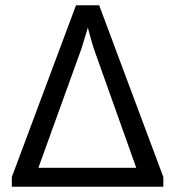

<svg xmlns="http://www.w3.org/2000/svg" viewBox="-20 -710 666 730"><path d="M601 -37V0H25V-37L269 -690H357ZM314 -605Q294 -538 290 -526L126 -72H498L336 -527Q332 -538 314 -605Z"/></svg>

Font: Exo 2
Style: Regular
Weight: 400
Designer: Natanael Gama
Version: Version 1.001;PS 001.001;hotconv 1.0.70;makeotf.lib2.5.58329